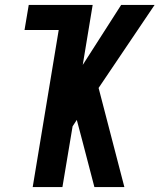

<svg xmlns="http://www.w3.org/2000/svg" viewBox="-20 -755 644 775"><path d="M112 0 217 -634H79L96 -735H354L314 -493L469 -735H604L378 -400L482 0H361L313 -184L290 -271L273 -245L232 0Z"/></svg>

Font: Iosevka SS04 Extended
Style: Bold Italic
Weight: 700
Width: 7
Italic angle: -9°
Monospace: yes
Designer: Belleve Invis
Foundry: Belleve Invis
Version: Version 19.0.0; ttfautohint (v1.8.4)